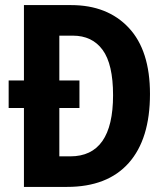

<svg xmlns="http://www.w3.org/2000/svg" viewBox="-20 -734 659 754"><path d="M259 -714Q402 -714 485.5 -625Q569 -536 569 -365Q569 -188 485.5 -94Q402 0 243 0H74V-310H14V-418H74V-714ZM266 -594H213V-418H292V-310H213V-120H256Q424 -120 424 -360Q424 -482 383 -538Q342 -594 266 -594Z"/></svg>

Font: Noto Sans Malayalam Condensed
Style: Bold
Weight: 700
Width: 3
Designer: Jelle Bosma - Monotype Design Team
Foundry: Monotype Imaging Inc.
Version: Version 2.104; ttfautohint (v1.8.4.7-5d5b)